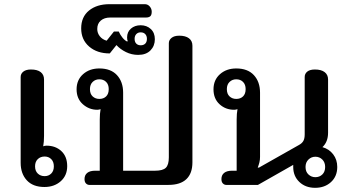

<svg xmlns="http://www.w3.org/2000/svg" viewBox="-20 -886 1681 920"><path d="M79 -106V-517Q79 -533 92 -543Q105 -553 128 -553Q159 -553 175 -540.5Q191 -528 191 -505V-235Q191 -206 187 -185Q195 -188 203 -188Q246 -188 274 -162Q302 -136 302 -90Q302 -45 271 -17.5Q240 10 193 10Q138 10 108.5 -22Q79 -54 79 -106ZM238 -89Q238 -111 225.5 -123.5Q213 -136 194 -136Q174 -136 161 -123.5Q148 -111 148 -89Q148 -67 161 -54.5Q174 -42 194 -42Q213 -42 225.5 -54.5Q238 -67 238 -89Z M385 -28Q385 -47 398 -57.5Q411 -68 436 -68H458V-313Q458 -342 462 -363Q454 -360 446 -360Q407 -360 377 -386.5Q347 -413 347 -458Q347 -503 378 -530.5Q409 -558 456 -558Q511 -558 540.5 -526Q570 -494 570 -442V-68H723Q760 -68 774.5 -82Q789 -96 789 -132V-679Q789 -694 802 -704.5Q815 -715 839 -715Q869 -715 885.5 -702.5Q902 -690 902 -667V-108Q902 -55 873 -27.5Q844 0 787 0H408Q399 0 392 -7Q385 -14 385 -28ZM501 -459Q501 -481 488.5 -493.5Q476 -506 456 -506Q437 -506 424 -493.5Q411 -481 411 -459Q411 -436 424 -424Q437 -412 456 -412Q476 -412 488.5 -424Q501 -436 501 -459Z M538 -670 506 -630Q445 -630 407 -663Q369 -696 369 -750Q369 -805 406.5 -835.5Q444 -866 505 -866H674Q688 -866 697.5 -855Q707 -844 707 -830Q707 -814 700 -808Q693 -802 679 -802H508Q480 -802 463 -787.5Q446 -773 446 -747Q446 -728 458 -712.5Q470 -697 491 -691L526 -735H549Q556 -719 567 -705.5Q578 -692 589 -687L592 -689Q589 -695 589 -707Q589 -733 607.5 -749Q626 -765 654 -765Q683 -765 702.5 -747Q722 -729 722 -698Q722 -666 701 -644.5Q680 -623 642 -623Q611 -623 583.5 -636.5Q556 -650 538 -670ZM684 -700Q684 -714 676 -722.5Q668 -731 654 -731Q641 -731 633 -722.5Q625 -714 625 -700Q625 -685 633 -677Q641 -669 654 -669Q668 -669 676 -677Q684 -685 684 -700Z M1385 -86V-96L1216 0H1064Q1055 0 1048 -7Q1041 -14 1041 -28Q1041 -47 1054 -57.5Q1067 -68 1092 -68H1114V-313Q1114 -342 1118 -363Q1110 -360 1102 -360Q1061 -360 1032 -386.5Q1003 -413 1003 -458Q1003 -503 1034 -530.5Q1065 -558 1112 -558Q1167 -558 1196.5 -526Q1226 -494 1226 -442V-134Q1226 -120 1223 -108Q1220 -96 1215 -83H1221L1412 -191Q1427 -199 1433.5 -210.5Q1440 -222 1440 -242V-517Q1440 -533 1452.5 -543Q1465 -553 1489 -553Q1519 -553 1535.5 -540.5Q1552 -528 1552 -505V-250Q1552 -206 1525 -181Q1557 -172 1576.5 -146.5Q1596 -121 1596 -86Q1596 -41 1566 -13.5Q1536 14 1490 14Q1444 14 1414.5 -14Q1385 -42 1385 -86ZM1157 -459Q1157 -481 1144.5 -493.5Q1132 -506 1112 -506Q1093 -506 1080 -493.5Q1067 -481 1067 -459Q1067 -436 1080 -424Q1093 -412 1112 -412Q1132 -412 1144.5 -424Q1157 -436 1157 -459ZM1538 -86Q1538 -108 1524.5 -121.5Q1511 -135 1491 -135Q1472 -135 1458 -121.5Q1444 -108 1444 -86Q1444 -63 1458 -50Q1472 -37 1491 -37Q1511 -37 1524.5 -50Q1538 -63 1538 -86Z"/></svg>

Font: MaitreeSemiBold
Style: Regular
Weight: 600
Designer: CadsonDemak Team
Foundry: CadsonDemak
Version: Version 1.000